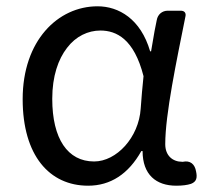

<svg xmlns="http://www.w3.org/2000/svg" viewBox="-20 -577 665 610"><path d="M471 -478 460 -414H457C427 -517 357 -557 290 -557C164 -557 52 -448 52 -262C52 -83 137 13 260 13C331 13 388 -24 429 -97H433C433 -22 476 13 540 13C559 13 575 11 587 7C605 0 607 -13 603 -32C599 -56 584 -68 561 -63C560 -63 560 -63 559 -63C529 -63 505 -82 505 -119C505 -214 541 -384 569 -524C572 -536 566 -543 554 -543H528H513C495 -543 481 -531 478 -513ZM193 -425C221 -462 260 -480 299 -480C350 -480 406 -453 436 -335L431 -283L427 -232C421 -140 350 -64 279 -64C195 -64 146 -136 146 -263C146 -335 165 -389 193 -425Z"/></svg>

Font: GenSenRounded2 TW R
Style: Regular
Weight: 400
Version: Version 2.100;PS 2.1;hotconv 16.6.51;makeotf.lib2.5.65220 DE